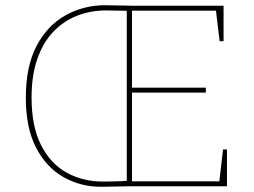

<svg xmlns="http://www.w3.org/2000/svg" viewBox="-20 -714 974 736"><path d="M367 2Q289 2 223.5 -35Q158 -72 118.5 -147.5Q79 -223 79 -340Q79 -460 120.5 -538.5Q162 -617 231.5 -655.5Q301 -694 383 -694Q393 -694 408 -693.5Q423 -693 438.5 -693Q454 -693 467 -692.5Q480 -692 487 -692H837V-556H822L807 -680L815 -673H479L486 -680V-371L479 -378H769V-359H479L486 -366V-12L479 -19H828L820 -12L835 -141H850V0H471Q465 0 453 0.5Q441 1 426 1Q411 1 396 1.5Q381 2 367 2ZM466 -14V-679L470 -672Q463 -673 447.5 -673Q432 -673 415 -673.5Q398 -674 387 -674Q327 -674 275 -653.5Q223 -633 184 -592Q145 -551 123 -488Q101 -425 101 -340Q101 -230 137 -158.5Q173 -87 235 -52.5Q297 -18 375 -18Q388 -18 407 -18.5Q426 -19 443.5 -19.5Q461 -20 469 -21Z"/></svg>

Font: Bitter Thin Thin
Style: Regular
Weight: 250
Version: Version 2.002